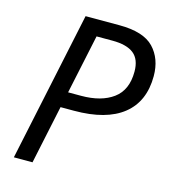

<svg xmlns="http://www.w3.org/2000/svg" viewBox="-107 -800 781 885"><g transform="rotate(15 283.5 -357.0)"><path d="M41 0 192 -714H353Q469 -714 518 -662.5Q567 -611 567 -528Q567 -407 487 -343Q407 -279 253 -279H189L130 0ZM205 -354H267Q363 -354 419.5 -395.5Q476 -437 476 -525Q476 -584 442.5 -610.5Q409 -637 341 -637H265Z"/></g></svg>

Font: Manna Sans
Style: Italic
Weight: 400
Italic angle: -12°
Designer: Monotype Design Team
Foundry: Monotype Imaging Inc.
Version: Version 2.001.1; ttfautohint (v1.8.2)